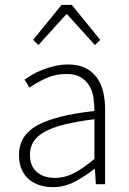

<svg xmlns="http://www.w3.org/2000/svg" viewBox="-20 -757 531 789"><path d="M197 12Q168 12 143 4Q118 -4 99 -20Q80 -36 69 -61Q58 -86 58 -120Q58 -200 132.5 -241.5Q207 -283 368 -301Q368 -328 364 -355.5Q360 -383 347 -404.5Q334 -426 312 -439.5Q290 -453 254 -453Q206 -453 166 -434Q126 -415 101 -397L81 -430Q94 -439 112.5 -450Q131 -461 154 -470Q177 -479 204 -485.5Q231 -492 260 -492Q302 -492 331 -477.5Q360 -463 378 -438Q396 -413 404 -379.5Q412 -346 412 -307V0H374L370 -62H367Q330 -33 287.5 -10.5Q245 12 197 12ZM205 -26Q247 -26 285 -46Q323 -66 368 -104V-267Q294 -258 243 -245Q192 -232 161 -214Q130 -196 116.5 -173Q103 -150 103 -122Q103 -96 111 -78Q119 -60 133 -48.5Q147 -37 165.5 -31.5Q184 -26 205 -26ZM116 -593 233 -737H275L392 -593L370 -572L256 -698H252L138 -572Z"/></svg>

Font: Giro Light
Style: Regular
Weight: 300
Designer: Paul D. Hunt
Foundry: Adobe Systems Incorporated
Version: Version 1.000;PS 1.0;hotconv 1.0.88;makeotf.lib2.5.647800